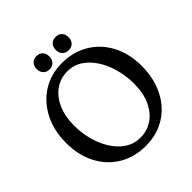

<svg xmlns="http://www.w3.org/2000/svg" viewBox="-227 -1006 1172 1172"><g transform="rotate(-45 359.0 -420.0)"><path d="M353.5 -709.5Q452.5 -709.5 527.5 -664Q602.5 -618.5 644.5 -538.2Q686.5 -458 686.5 -353.5Q686.5 -245.5 645 -163.2Q603.5 -81 529.8 -35Q456 11 359.5 11Q261 11 186.2 -34Q111.5 -79 69.2 -159.5Q27 -240 27 -345.5Q27 -452.5 69 -534.5Q111 -616.5 184.5 -663Q258 -709.5 353.5 -709.5ZM577 -307.5Q577 -373.5 560.5 -435Q544 -496.5 513 -545Q482 -593.5 439 -622Q396 -650.5 343 -650.5Q282 -650.5 235.5 -617.5Q189 -584.5 162.8 -525.5Q136.5 -466.5 136.5 -388Q136.5 -322.5 153 -261.5Q169.5 -200.5 200.5 -152.2Q231.5 -104 274.8 -76Q318 -48 371.5 -48Q432 -48 478.2 -80.5Q524.5 -113 550.8 -171.2Q577 -229.5 577 -307.5ZM274 -735Q249 -735 234 -750.8Q219 -766.5 219 -792.5Q219 -818 234 -833.8Q249 -849.5 274 -849.5Q299 -849.5 313.8 -833.8Q328.5 -818 328.5 -792.5Q328.5 -767 313.8 -751Q299 -735 274 -735ZM439.5 -735Q414 -735 399 -750.8Q384 -766.5 384 -792.5Q384 -818 399 -833.8Q414 -849.5 439.5 -849.5Q465 -849.5 479.8 -833.8Q494.5 -818 494.5 -792.5Q494.5 -767 479.8 -751Q465 -735 439.5 -735Z"/></g></svg>

Font: Fraunces 144pt SuperSoft
Style: Regular
Weight: 400
Version: Version 1.000;[b76b70a41]